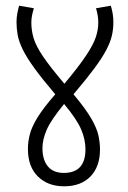

<svg xmlns="http://www.w3.org/2000/svg" viewBox="-20 -652 451 674"><path d="M331 -127Q331 -67 297.5 -32.5Q264 2 205 2Q148 2 113 -32.5Q78 -67 78 -129Q78 -155 85 -181.5Q92 -208 112.5 -241Q133 -274 174 -321Q128 -375 100.5 -413Q73 -451 59.5 -479Q46 -507 42 -529.5Q38 -552 38 -574Q38 -590 40.5 -603.5Q43 -617 47 -632L99 -623Q95 -611 92.5 -598Q90 -585 90 -573Q90 -545 98 -518Q106 -491 131 -454Q156 -417 206 -358Q257 -419 282.5 -457.5Q308 -496 316.5 -522Q325 -548 325 -573Q325 -597 317 -623L369 -632Q378 -603 378 -574Q378 -549 372.5 -526Q367 -503 352.5 -475.5Q338 -448 310.5 -411Q283 -374 238 -321Q280 -271 300 -236.5Q320 -202 325.5 -176.5Q331 -151 331 -127ZM129 -132Q129 -91 148 -68Q167 -45 204 -45Q280 -45 280 -128Q280 -162 265 -197.5Q250 -233 205 -287Q159 -231 144 -196.5Q129 -162 129 -132Z"/></svg>

Font: Noto Sans ExtraCondensed Light
Style: Regular
Weight: 300
Width: 2
Designer: Monotype Design Team
Foundry: Monotype Imaging Inc.
Version: Version 2.013; ttfautohint (v1.8.4.7-5d5b)